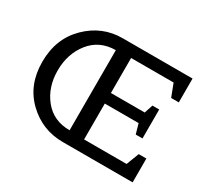

<svg xmlns="http://www.w3.org/2000/svg" viewBox="-142 -919 1213 1131"><g transform="rotate(30 465.0 -353.0)"><path d="M870 0H395Q255 0 154.5 -96.5Q54 -193 54 -350Q54 -507 155 -606.5Q256 -706 395 -706H870V-544H818L785 -630H496V-392H726L745 -450H791V-253H745L726 -320H496V-76H785L818 -162H870ZM395 -80V-625Q285 -624 221.5 -544Q158 -464 158 -350.5Q158 -237 221.5 -158.5Q285 -80 395 -80Z"/></g></svg>

Font: Belgrano
Style: Regular
Weight: 400
Designer: Daniel Hernandez
Foundry: Daniel Hernndez
Version: Version 1.003